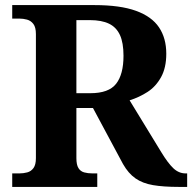

<svg xmlns="http://www.w3.org/2000/svg" viewBox="-20 -734 755 754"><path d="M28 0V-53H56Q72 -53 87 -57Q102 -61 111.5 -74Q121 -87 121 -113V-600Q121 -627 111 -640Q101 -653 86 -657Q71 -661 56 -661H28V-714H351Q452 -714 514 -691.5Q576 -669 604.5 -626.5Q633 -584 633 -523Q633 -468 612.5 -431Q592 -394 559.5 -373Q527 -352 489 -340L613 -137Q639 -94 660.5 -73.5Q682 -53 709 -53H715V0H682Q622 0 581 -7Q540 -14 512 -33.5Q484 -53 463 -90L345 -310H280V-113Q280 -87 288 -74Q296 -61 310.5 -57Q325 -53 343 -53H362V0ZM335 -368Q407 -368 436 -405Q465 -442 465 -515Q465 -566 451 -596.5Q437 -627 408 -641Q379 -655 333 -655H280V-368Z"/></svg>

Font: Noto Serif Myanmar
Style: Regular
Weight: 400
Designer: Ben Mitchell and the Monotype Design Team
Foundry: Monotype Imaging Inc.
Version: Version 2.106